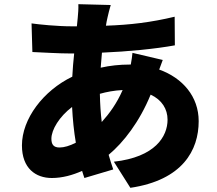

<svg xmlns="http://www.w3.org/2000/svg" viewBox="-20 -833 1040 919"><path d="M467 -249C462 -290 459 -334 458 -384C490 -393 526 -400 567 -402C539 -338 504 -290 467 -249ZM265 -127C236 -127 226 -142 226 -169C226 -212 264 -275 325 -321C328 -261 334 -203 343 -150C314 -135 287 -127 265 -127ZM614 -580C613 -566 610 -545 606 -524H600C553 -524 506 -519 462 -509C464 -533 466 -557 468 -581C591 -586 724 -599 817 -616L816 -753C703 -726 604 -714 487 -710C489 -724 492 -738 495 -751C499 -768 503 -786 510 -809L355 -813C356 -793 354 -766 352 -747L348 -707H324C253 -707 166 -716 131 -721L135 -584C184 -582 261 -577 319 -577H335C331 -541 328 -503 326 -466C187 -399 85 -264 85 -137C85 -27 151 19 228 19C279 19 328 5 373 -15C377 -3 380 9 384 19L522 -22C514 -45 507 -68 500 -92C571 -151 648 -250 701 -380C755 -355 782 -311 782 -260C782 -180 723 -81 525 -59L604 66C854 29 931 -114 931 -253C931 -371 854 -460 742 -500C749 -518 755 -536 759 -546Z"/></svg>

Font: Noto Sans CJK Black
Style: Bold
Weight: 900
Designer: Ryoko NISHIZUKA (kana & ideographs); Paul D. Hunt (Latin, Greek & Cyrillic); Wenlong ZHANG (bopomofo); Sandoll Communica
Foundry: Adobe Systems Incorporated
Version: Version 1.000;PS 1;hotconv 1.0.78;makeotf.lib2.5.61930